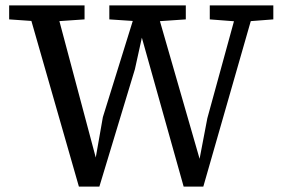

<svg xmlns="http://www.w3.org/2000/svg" viewBox="-20 -690 1045 713"><path d="M273 3 80 -670H185L338 -96H334L362 -255L491 -670H557L723 -94H720L750 -251L865 -670H928L735 3H662L504 -560H509L481 -433L349 3ZM14 -618V-670H294V-618L177 -610H129ZM386 -618V-670H670V-618L553 -610H506ZM759 -618V-670H995V-618L891 -610H863Z"/></svg>

Font: Source Serif 4
Style: Regular
Weight: 400
Designer: Frank Grießhammer
Foundry: Adobe Systems Incorporated
Version: Version 4.004;hotconv 1.0.116;makeotfexe 2.5.65601